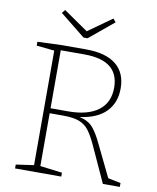

<svg xmlns="http://www.w3.org/2000/svg" viewBox="-95 -954 839 1027"><g transform="rotate(10 325.0 -440.5)"><path d="M58 0V-21L155 -35V-657L58 -667V-688L190 -693H322Q429 -693 484.5 -648.5Q540 -604 540 -519Q540 -441 492 -392Q444 -343 350 -331Q399 -320 424 -290.5Q449 -261 473 -210L558 -35L627 -21V0H535L443 -201Q422 -246 401.5 -272.5Q381 -299 349 -311Q317 -323 262 -323H189V-36L309 -21V0ZM318 -665H189V-350H285Q390 -350 447.5 -392.5Q505 -435 505 -517Q505 -665 318 -665ZM437 -881 452 -863 319 -753H297L160 -863L175 -881L308 -789Z"/></g></svg>

Font: Bitter ExtraLight
Style: Regular
Weight: 200
Designer: Sol Matas, and Bitter project Authors
Foundry: Sol Matas
Version: Version 2.001